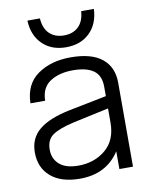

<svg xmlns="http://www.w3.org/2000/svg" viewBox="-84 -789 668 862"><g transform="rotate(-10 250.5 -358.0)"><path d="M392 -81Q332 12 211 12Q126 12 78.5 -28.5Q31 -69 31 -139Q31 -204 77.5 -242Q124 -280 218 -299L389 -333V-376Q389 -427 357 -450Q325 -473 263 -473Q201 -473 159.5 -446.5Q118 -420 117 -360H50Q52 -447 112.5 -489.5Q173 -532 263 -532Q358 -532 406 -493Q454 -454 454 -383V0H392ZM214 -47Q287 -47 338 -89.5Q389 -132 389 -213V-277L227 -242Q160 -227 129.5 -206Q99 -185 99 -140Q99 -98 128 -72.5Q157 -47 214 -47ZM101 -728H158Q161 -682 186 -658Q211 -634 252 -634Q293 -634 318 -658Q343 -682 346 -728H404Q401 -660 360 -620Q319 -580 252 -580Q186 -580 145 -620Q104 -660 101 -728Z"/></g></svg>

Font: Aspekta 300
Style: Regular
Weight: 300
Designer: Ivo Dolenc
Version: Version 2.000